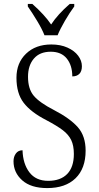

<svg xmlns="http://www.w3.org/2000/svg" viewBox="-20 -950 503 980"><path d="M49 -127Q49 -150 61 -166.5Q73 -183 95 -183Q97 -114 130 -70.5Q163 -27 226 -27Q289 -27 323 -62Q357 -97 357 -164Q357 -207 343.5 -235Q330 -263 300.5 -285.5Q271 -308 216 -337Q138 -377 101 -425Q64 -473 64 -553Q64 -629 113 -676Q162 -723 242 -723Q289 -723 324.5 -707Q360 -691 379 -665.5Q398 -640 398 -612Q398 -586 385 -573Q372 -560 349 -560Q349 -616 321 -651Q293 -686 239 -686Q183 -686 153 -651Q123 -616 123 -558Q123 -496 152.5 -461Q182 -426 256 -388Q337 -346 377 -301Q417 -256 417 -181Q417 -90 365.5 -40Q314 10 221 10Q138 10 93.5 -29.5Q49 -69 49 -127ZM122 -917V-930H145Q208 -874 241 -825Q275 -877 336 -930H359V-917Q336 -886 311.5 -844Q287 -802 274 -770H207Q195 -801 170 -842.5Q145 -884 122 -917Z"/></svg>

Font: Noto Serif NarrowLight
Style: Regular
Weight: 300
Width: 4
Designer: Monotype Design Team
Foundry: Monotype Imaging Inc.
Version: Version 1.001